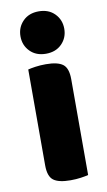

<svg xmlns="http://www.w3.org/2000/svg" viewBox="-83 -753 449 803"><g transform="rotate(-10 141.0 -351.5)"><path d="M56 -479Q67 -482 87.5 -485Q108 -488 132 -488Q182 -488 204 -471.5Q226 -455 226 -408V-1Q215 2 194.5 5Q174 8 150 8Q100 8 78 -8.5Q56 -25 56 -72ZM48 -621Q48 -659 73.5 -685Q99 -711 141 -711Q183 -711 208.5 -685Q234 -659 234 -621Q234 -583 208.5 -557Q183 -531 141 -531Q99 -531 73.5 -557Q48 -583 48 -621Z"/></g></svg>

Font: Baloo Chettan 2 ExtraBold
Style: Regular
Weight: 800
Designer: Maithili Shingre, Unnati Kotecha and Ek Type
Foundry: Ek Type
Version: Version 1.640;hotconv 1.0.111;makeotfexe 2.5.65597; ttfautoh